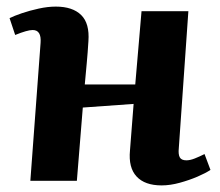

<svg xmlns="http://www.w3.org/2000/svg" viewBox="-20 -548 666 582"><path d="M385 -233 231 -222 213 0H72L103 -418Q106 -457 79 -457Q63 -457 26 -442L9 -493Q23 -500 46.5 -508Q70 -516 97.5 -522Q125 -528 149 -528Q200 -528 226 -502.5Q252 -477 248 -423Q246 -389 243 -357Q240 -325 237 -292H390L409 -514H551L522 -99Q520 -80 525 -71Q530 -62 545 -62Q556 -62 570 -67.5Q584 -73 600 -81L618 -33Q603 -23 578.5 -12.5Q554 -2 525 6Q496 14 470 14Q419 14 394 -13Q369 -40 374 -92Z"/></svg>

Font: Literata 36pt
Style: Bold Italic
Weight: 700
Italic angle: -2°
Designer: Latin by Veronika Burian and Jose Scaglione. Greek by Irene Vlachou. Cyrillic by Vera Evstafieva
Foundry: TypeTogether
Version: Version 3.002